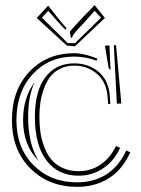

<svg xmlns="http://www.w3.org/2000/svg" viewBox="-20 -749 547 747"><path d="M402.8 -483.4 388.2 -571.3 405.8 -572.3 409.2 -494.6 410.6 -477.1ZM358.9 -520.5 355.5 -513.2Q312.5 -528.8 268.6 -528.8Q170.4 -528.8 107.2 -460.2Q43.9 -391.6 43.9 -281.2Q43.9 -173.3 110.4 -106.4Q176.8 -39.6 279.8 -39.6Q341.3 -39.6 388.2 -67.1Q435.1 -94.7 463.4 -147.9L471.2 -163.6L487.3 -156.2L478.5 -139.6Q448.7 -82 397.7 -52Q346.7 -22 279.8 -22Q169.9 -22 98.1 -93.8Q26.4 -165.5 26.4 -281.2Q26.4 -398.4 94.5 -470.2Q162.6 -542 268.6 -542Q288.6 -542 314.5 -535.6Q340.3 -529.3 358.9 -520.5ZM447.3 -173.8 439.5 -158.2Q414.6 -113.8 374.3 -89.6Q334 -65.4 285.6 -65.4Q206.1 -65.4 160.9 -124.8Q115.7 -184.1 115.7 -294.4Q115.7 -394.5 156.5 -448.5Q197.3 -502.4 268.6 -502.4Q321.3 -502.4 360.4 -472.4Q399.4 -442.4 406.7 -382.3L409.2 -344.7L400.9 -344.2L397.9 -379.9Q391.1 -434.6 354.5 -464.1Q317.9 -493.7 268.6 -493.7Q237.3 -493.7 213.1 -481.2Q189 -468.8 174.3 -449Q159.7 -429.2 150.1 -402.1Q140.6 -375 137 -348.9Q133.3 -322.8 133.3 -294.4Q133.3 -263.2 137.2 -234.9Q141.1 -206.5 151.9 -178Q162.6 -149.4 179.2 -129.2Q195.8 -108.9 223.1 -95.9Q250.5 -83 285.6 -83Q329.6 -83 365.2 -104.7Q400.9 -126.5 423.8 -167L431.6 -180.7ZM434.6 -345.7 422.9 -572.8 431.6 -573.2 452.1 -346.2ZM114.7 -429.2Q89.4 -374 89.4 -294.4Q89.4 -189 130.4 -123Q69.8 -183.6 69.8 -281.2Q69.8 -369.6 114.7 -429.2ZM251.5 -625.5Q257.8 -633.3 276.1 -653.3Q294.4 -673.3 297.9 -677.2L348.1 -729L388.2 -679.2L271.5 -568.8L239.7 -571.8L123 -679.2L167.5 -727.1L212.4 -670.4Q217.3 -665 225.1 -655Q232.9 -645 238.8 -640.1L233.9 -633.3Q230.5 -637.7 204.6 -665L167.5 -707L143.1 -680.2L243.7 -581.1H272L373 -680.2L348.1 -707L311 -665Q304.7 -658.2 295.7 -648.7Q286.6 -639.2 281.7 -633.8Q276.9 -628.4 271.7 -622.1Q266.6 -615.7 263.9 -611.1Q261.2 -606.4 260.3 -602.1H255.9Z"/></svg>

Font: FoglihtenNo03
Style: Regular
Weight: 500
Version: Version 0.59